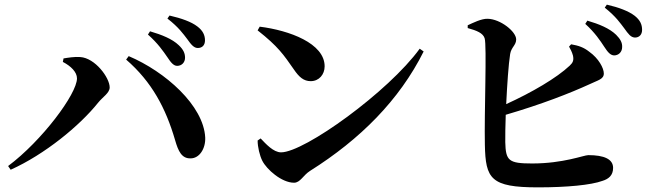

<svg xmlns="http://www.w3.org/2000/svg" viewBox="-20 -805 2830 828"><path d="M744 -521C764 -521 778 -536 778 -556C778 -575 771 -591 751 -610C723 -637 678 -655 627 -670L618 -656C661 -618 684 -584 702 -558C717 -535 729 -521 744 -521ZM15 -89 26 -73C173 -139 324 -263 403 -362C423 -387 453 -404 453 -428C453 -470 390 -555 326 -559C302 -561 272 -556 254 -553L251 -538C286 -520 312 -494 312 -467C312 -400 160 -197 15 -89ZM802 -122C840 -122 867 -164 865 -212C858 -350 693 -496 535 -563L524 -548C635 -452 695 -338 735 -201C749 -152 764 -121 802 -122ZM833 -598C853 -598 864 -611 864 -631C864 -653 855 -673 831 -691C805 -711 763 -726 711 -738L702 -725C751 -687 770 -659 787 -637C804 -613 816 -598 833 -598Z M1248 -17C1275 -17 1287 -49 1317 -68C1533 -204 1702 -373 1807 -583L1790 -595C1656 -410 1293 -148 1192 -148C1159 -148 1126 -185 1104 -208L1091 -199C1091 -171 1100 -134 1111 -112C1130 -74 1195 -17 1248 -17ZM1320 -455C1356 -455 1380 -484 1380 -519C1380 -618 1228 -674 1100 -690L1091 -674C1180 -604 1203 -569 1247 -506C1270 -472 1290 -455 1320 -455Z M2628 -566C2648 -566 2663 -581 2663 -602C2664 -620 2656 -636 2637 -655C2608 -683 2564 -701 2513 -716L2504 -702C2546 -664 2569 -629 2586 -603C2601 -580 2612 -567 2628 -566ZM2718 -643C2737 -643 2749 -656 2749 -676C2749 -699 2741 -718 2717 -737C2691 -757 2649 -773 2597 -785L2588 -772C2637 -733 2655 -705 2672 -683C2690 -658 2700 -644 2718 -643ZM2300 3C2425 3 2529 -7 2578 -25C2604 -33 2624 -48 2624 -81C2624 -119 2585 -136 2517 -136C2498 -136 2410 -100 2275 -100C2173 -100 2161 -112 2159 -192C2159 -218 2159 -262 2161 -310C2315 -355 2438 -403 2523 -442C2558 -459 2584 -463 2584 -488C2584 -511 2562 -553 2521 -582C2497 -601 2476 -608 2443 -614L2434 -604C2438 -597 2447 -581 2451 -565C2455 -545 2451 -535 2437 -522C2381 -469 2273 -406 2163 -356C2167 -439 2173 -528 2180 -572C2185 -602 2206 -610 2206 -635C2206 -669 2138 -723 2083 -724C2056 -725 2019 -706 1997 -696V-684C2037 -673 2063 -662 2070 -640C2080 -609 2068 -318 2071 -180C2074 -34 2096 3 2300 3Z"/></svg>

Font: GenRyuMin2 TW B
Style: Regular
Weight: 700
Version: Version 2.100;PS 2.1;hotconv 16.6.51;makeotf.lib2.5.65220 DE